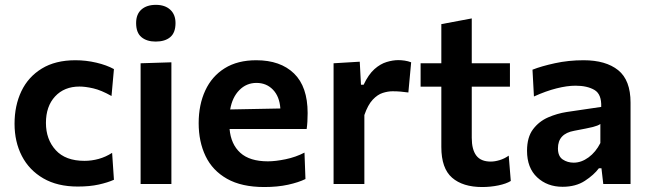

<svg xmlns="http://www.w3.org/2000/svg" viewBox="-20 -759 2680 792"><path d="M300.5 10.5Q217 10.5 158.8 -23.2Q100.5 -57 70.2 -115.5Q40 -174 40 -248.5Q40 -323.5 68.2 -382.8Q96.5 -442 152.5 -476.2Q208.5 -510.5 291 -510.5Q335 -510.5 377.5 -500.5Q420 -490.5 450 -474L440 -363Q397.5 -387 364.8 -394.5Q332 -402 308 -402Q245 -402 207.2 -361.2Q169.5 -320.5 169.5 -252Q169.5 -184 209.8 -139.8Q250 -95.5 328.5 -95.5Q358 -95.5 387 -103.5Q416 -111.5 442.5 -128.5L450 -17.5Q424.5 -6 387.5 2.2Q350.5 10.5 300.5 10.5Z M560 0V-498L687 -502V0ZM622 -587.5Q585.5 -587.5 563.5 -605.8Q541.5 -624 541.5 -664Q541.5 -700.5 563.5 -719.8Q585.5 -739 623 -739Q660.5 -739 682.2 -719Q704 -699 704 -664Q704 -624 682.2 -605.8Q660.5 -587.5 622 -587.5Z M1070.5 12.5Q976.5 12.5 916.5 -21.5Q856.5 -55.5 828 -115Q799.5 -174.5 799.5 -251Q799.5 -327 826.8 -385.8Q854 -444.5 907 -477.5Q960 -510.5 1037 -510.5Q1136.5 -510.5 1192.8 -456Q1249 -401.5 1249 -292.5Q1249 -254.5 1245 -227H927Q932.5 -164 971.2 -128.8Q1010 -93.5 1085 -93.5Q1116.5 -93.5 1158.5 -102.2Q1200.5 -111 1236 -129.5L1240 -20.5Q1211.5 -6.5 1168.2 3Q1125 12.5 1070.5 12.5ZM1038 -417Q996.5 -417 967.2 -387.2Q938 -357.5 929.5 -307.5L1136.5 -311.5Q1133 -361 1106 -389Q1079 -417 1038 -417Z M1356 0V-498L1464 -504.5L1469 -409.5H1480Q1500 -452 1524.5 -473.8Q1549 -495.5 1574.8 -503.2Q1600.5 -511 1623 -511Q1635 -511 1649 -509Q1663 -507 1676 -502L1664.5 -377.5Q1646.5 -380 1631.8 -381.2Q1617 -382.5 1599 -382.5Q1580.5 -382.5 1559 -375.8Q1537.5 -369 1517.5 -347.8Q1497.5 -326.5 1483 -284.5V0Z M1969 12.5Q1889 12.5 1844.8 -26Q1800.5 -64.5 1800.5 -152.5V-401.5H1715V-498H1800.5V-659.5L1926 -683V-498H2083.5V-401.5H1926V-190.5Q1926 -142 1944.8 -117.2Q1963.5 -92.5 2004.5 -92.5Q2021 -92.5 2041 -98.5Q2061 -104.5 2078.5 -117L2087 -12.5Q2068.5 -1 2035.8 5.8Q2003 12.5 1969 12.5Z M2300.5 11.5Q2237.5 11.5 2195.8 -27.5Q2154 -66.5 2154 -137Q2154 -193 2178.8 -225.8Q2203.5 -258.5 2241 -274.8Q2278.5 -291 2317.5 -297L2460 -318Q2462 -370.5 2432 -388Q2402 -405.5 2354 -405.5Q2319.5 -405.5 2275.8 -394.5Q2232 -383.5 2182.5 -361L2176.5 -471.5Q2213 -486 2269 -498.2Q2325 -510.5 2387.5 -510.5Q2479 -510.5 2530 -469.5Q2581 -428.5 2581 -335.5V0H2468.5L2461 -65H2450.5Q2430 -37.5 2392.5 -13Q2355 11.5 2300.5 11.5ZM2346.5 -88Q2378 -88 2407.8 -109.8Q2437.5 -131.5 2456.5 -169V-247.5Q2446.5 -240.5 2425.8 -235.2Q2405 -230 2348.5 -219.5Q2281.5 -207.5 2281.5 -147Q2281.5 -114.5 2301.2 -101.2Q2321 -88 2346.5 -88Z"/></svg>

Font: Heraclito SemiBold
Style: Regular
Weight: 600
Designer: Kostas Bartsokas (font) & Cristiano Sobral (main changes)
Foundry: Kostas Bartsokas (font) & Cristiano Sobral (main changes)
Version: Version 1.00;July 8, 2020;FontCreator 13.0.0.2655 64-bit